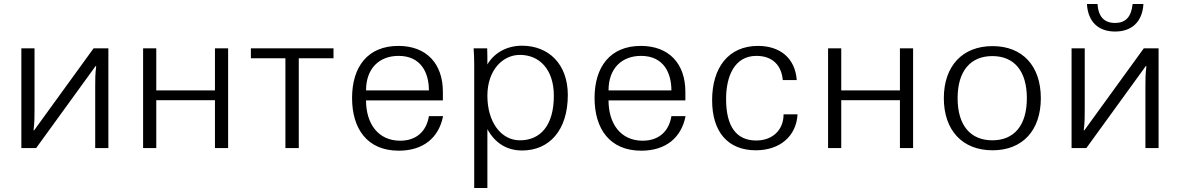

<svg xmlns="http://www.w3.org/2000/svg" viewBox="-20 -742 5912 962"><path d="M87 0H161L459 -411H462C457 -370 457 -347 457 -306V0H523V-500H449L151 -89H148C153 -130 153 -153 153 -194V-500H87Z M697 0H763V-240H1057V0H1123V-500H1057V-289H763V-500H697Z M1410 0H1477V-450H1651V-500H1237V-450H1410Z M1744 -251C1744 -98 1819 13 1978 13C2102 13 2179 -53 2200 -160H2129C2117 -85 2067 -37 1985 -37C1875 -37 1814 -122 1814 -239H2199V-282C2199 -423 2117 -512 1976 -512C1823 -512 1744 -408 1744 -251ZM1814 -289C1814 -400 1881 -462 1977 -462C2089 -462 2129 -378 2129 -289Z M2422 -262C2422 -391 2499 -467 2585 -467C2683 -467 2755 -394 2755 -262C2755 -114 2688 -39 2585 -39C2490 -39 2422 -131 2422 -262ZM2422 -95C2460 -25 2520 12 2596 12C2732 12 2825 -89 2825 -266C2825 -421 2729 -513 2595 -513C2522 -513 2457 -479 2422 -419V-421C2422 -437 2422 -487 2421 -500H2353C2355 -474 2356 -447 2356 -421V200H2422Z M2959 -251C2959 -98 3034 13 3193 13C3317 13 3394 -53 3415 -160H3344C3332 -85 3282 -37 3200 -37C3090 -37 3029 -122 3029 -239H3414V-282C3414 -423 3332 -512 3191 -512C3038 -512 2959 -408 2959 -251ZM3029 -289C3029 -400 3096 -462 3192 -462C3304 -462 3344 -378 3344 -289Z M3548 -240C3548 -80 3628 11 3767 11C3888 11 3970 -60 3976 -169H3906C3906 -90 3850 -38 3769 -38C3669 -38 3618 -109 3618 -246C3618 -360 3660 -462 3770 -462C3853 -462 3896 -412 3902 -341H3972C3964 -451 3888 -512 3778 -512C3629 -512 3548 -402 3548 -240Z M4129 0H4195V-240H4489V0H4555V-500H4489V-289H4195V-500H4129Z M4709 -250C4709 -89 4802 11 4953 11C5104 11 5195 -89 5195 -250C5195 -411 5104 -511 4953 -511C4802 -511 4709 -411 4709 -250ZM4778 -250C4778 -388 4844 -461 4952 -461C5061 -461 5125 -387 5125 -250C5125 -112 5060 -39 4952 -39C4844 -39 4778 -112 4778 -250Z M5349 0H5423L5721 -411H5724C5719 -370 5719 -347 5719 -306V0H5785V-500H5711L5413 -89H5410C5415 -130 5415 -153 5415 -194V-500H5349ZM5567 -627C5512 -627 5483 -659 5479 -722H5426C5431 -634 5482 -584 5567 -584C5652 -584 5704 -634 5709 -722H5655C5648 -656 5619 -627 5567 -627Z"/></svg>

Font: Perun Light
Style: Regular
Weight: 300
Foundry: Copyright (c) Stefan Peev, Context Ltd, 2016
Version: Version 1.089